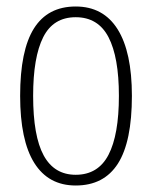

<svg xmlns="http://www.w3.org/2000/svg" viewBox="-20 -564 468 591"><path d="M386 -269Q386 -128 343 -60.5Q300 7 213 7Q129 7 85.5 -62.5Q42 -132 42 -269Q42 -409 84.5 -476.5Q127 -544 213 -544Q298 -544 342 -474Q386 -404 386 -269ZM82 -269Q82 -145 114.5 -85.5Q147 -26 213 -26Q282 -26 314 -87.5Q346 -149 346 -269Q346 -388 314 -449.5Q282 -511 213 -511Q144 -511 113 -449.5Q82 -388 82 -269Z"/></svg>

Font: Azad Pori Unicode
Style: Regular
Weight: 400
Designer: Abul Kalam Azad
Foundry: Lipighor Font Foundry
Version: Version 1.026;December 22, 2019;FontCreator 12.0.0.2547 64-b